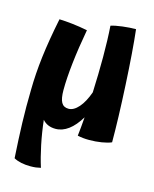

<svg xmlns="http://www.w3.org/2000/svg" viewBox="-116 -648 753 936"><g transform="rotate(15 260.0 -179.5)"><path d="M133 -26Q140 37 152.5 97Q165 157 180 204Q167 207 155.5 208.5Q144 210 127 210Q103 210 81.5 205.5Q60 201 44 192Q38 96 35.5 15.5Q33 -65 35 -151Q36 -232 46.5 -319Q57 -406 80 -519Q110 -518 146 -514Q182 -510 223 -502Q206 -409 197 -329Q188 -249 188 -191Q188 -148 199 -128.5Q210 -109 235 -109Q261 -109 286 -137.5Q311 -166 329 -217Q333 -309 333 -395.5Q333 -482 328 -553Q349 -560 385.5 -564.5Q422 -569 453 -569Q465 -464 474 -293.5Q483 -123 483 -6Q465 2 434.5 7Q404 12 372 12Q355 12 341 10.5Q327 9 313 6Q315 -13 317.5 -36.5Q320 -60 322 -89Q295 -44 264 -21Q233 2 199 2Q178 2 161.5 -5Q145 -12 133 -26Z"/></g></svg>

Font: Atma SemiBold
Style: Regular
Weight: 600
Designer: Gregori Vincens, Jeremie Hornus, Riccardo Olocco, Yoann Minet.
Foundry: black foundry
Version: Version 1.102;PS 1.100;hotconv 1.0.86;makeotf.lib2.5.63406